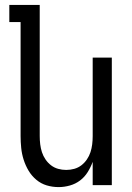

<svg xmlns="http://www.w3.org/2000/svg" viewBox="-20 -755 540 783"><path d="M219 8Q194 8 170.5 1Q147 -6 128 -22Q109 -38 96.5 -59Q84 -80 76.5 -103.5Q69 -127 66.5 -151.5Q64 -176 64 -200V-665H18V-735H142V-200Q142 -183 144 -166.5Q146 -150 151 -134.5Q156 -119 165.5 -105Q175 -91 188 -81Q201 -71 217 -66.5Q233 -62 250 -62Q267 -62 283 -66.5Q299 -71 312 -81Q325 -91 334.5 -105Q344 -119 349 -134.5Q354 -150 356 -166.5Q358 -183 358 -200V-520H436V0H358V-95Q350 -73 337.5 -53Q325 -33 306.5 -19Q288 -5 265 1.5Q242 8 219 8Z"/></svg>

Font: Iosevka Custom
Style: Regular
Weight: 400
Monospace: yes
Designer: Belleve Invis
Foundry: Belleve Invis
Version: Version 32.5.0; ttfautohint (v1.8.4)